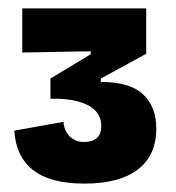

<svg xmlns="http://www.w3.org/2000/svg" viewBox="-20 -698 418 457"><path d="M181 -261Q100 -261 59 -293Q18 -325 14 -387L131 -408Q132 -395 137.5 -384.5Q143 -374 154 -367Q165 -360 180 -360Q199 -360 210 -369Q221 -378 221 -398Q221 -420 207 -434.5Q193 -449 166 -456.5Q139 -464 100 -463V-511L196 -569V-576L33 -573V-678H328V-570L220 -511V-503Q289 -503 320.5 -473.5Q352 -444 352 -392Q352 -328 308 -294.5Q264 -261 181 -261Z"/></svg>

Font: Bricolage Grotesque 24pt SemiCondensed ExtraBold
Style: Regular
Weight: 800
Width: 4
Designer: Mathieu Triay
Foundry: Atelier Triay
Version: Version 1.001;gftools[0.9.33.dev8+g029e19f]